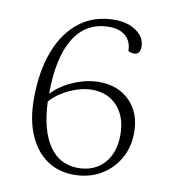

<svg xmlns="http://www.w3.org/2000/svg" viewBox="-77 -722 721 802"><g transform="rotate(10 283.5 -321.5)"><path d="M289 12Q222 12 173 -22.5Q124 -57 97 -120.5Q70 -184 70 -271Q70 -390 103.5 -476Q137 -562 198.5 -608.5Q260 -655 346 -655Q402 -655 438.5 -629Q475 -603 475 -563Q475 -530 447 -530Q437 -530 424 -537Q424 -576 399 -599Q374 -622 328 -622Q231 -622 180 -539.5Q129 -457 129 -303Q164 -341 219 -364.5Q274 -388 327 -388Q408 -388 457.5 -338Q507 -288 507 -205Q507 -142 478.5 -93Q450 -44 401 -16Q352 12 289 12ZM303 -351Q273 -351 239.5 -340Q206 -329 176.5 -310.5Q147 -292 129 -270Q134 -149 178.5 -84Q223 -19 301 -19Q370 -19 411 -64Q452 -109 452 -186Q452 -261 411.5 -306Q371 -351 303 -351Z"/></g></svg>

Font: Petrona ExtraLight
Style: Regular
Weight: 200
Designer: Ringo R. Seeber
Foundry: Ringo R. Seeber
Version: Version 2.001; ttfautohint (v1.8.3)